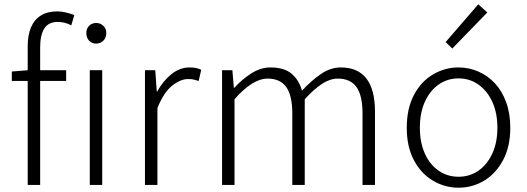

<svg xmlns="http://www.w3.org/2000/svg" viewBox="-20 -861 2452 894"><path d="M109 0V-645Q109 -698 124.5 -734Q140 -770 170.5 -789Q201 -808 246 -808Q266 -808 286.5 -803Q307 -798 326 -791L312 -743Q281 -759 249 -759Q206 -759 186.5 -728.5Q167 -698 167 -641V0ZM35 -484V-528L110 -534H288V-484ZM398 0V-534H456V0ZM428 -658Q408 -658 395 -671.5Q382 -685 382 -707Q382 -728 395 -741Q408 -754 428 -754Q447 -754 461 -741Q475 -728 475 -707Q475 -685 461 -671.5Q447 -658 428 -658Z M655 0V-534H703L710 -435H712Q739 -484 778 -515.5Q817 -547 863 -547Q879 -547 892 -544.5Q905 -542 917 -536L905 -484Q892 -488 882 -490.5Q872 -493 856 -493Q821 -493 782 -462.5Q743 -432 713 -358V0Z M1014 0V-534H1062L1069 -452H1071Q1107 -492 1150.5 -519.5Q1194 -547 1239 -547Q1303 -547 1337.5 -518Q1372 -489 1386 -439Q1432 -488 1476 -517.5Q1520 -547 1567 -547Q1646 -547 1686 -495.5Q1726 -444 1726 -341V0H1668V-333Q1668 -416 1640 -455.5Q1612 -495 1553 -495Q1517 -495 1480 -471Q1443 -447 1399 -399V0H1341V-333Q1341 -416 1313 -455.5Q1285 -495 1226 -495Q1191 -495 1152.5 -471Q1114 -447 1072 -399V0Z M2115 13Q2051 13 1995.5 -20Q1940 -53 1907 -115.5Q1874 -178 1874 -266Q1874 -355 1907 -418Q1940 -481 1995.5 -514Q2051 -547 2115 -547Q2163 -547 2207 -528Q2251 -509 2284.5 -473Q2318 -437 2337 -384.5Q2356 -332 2356 -266Q2356 -178 2322.5 -115.5Q2289 -53 2234.5 -20Q2180 13 2115 13ZM2115 -38Q2167 -38 2208 -66.5Q2249 -95 2272.5 -146.5Q2296 -198 2296 -266Q2296 -335 2272.5 -386.5Q2249 -438 2208 -467Q2167 -496 2115 -496Q2063 -496 2022 -467Q1981 -438 1958 -386.5Q1935 -335 1935 -266Q1935 -198 1958 -146.5Q1981 -95 2022 -66.5Q2063 -38 2115 -38ZM2086 -635 2055 -665 2207 -841 2249 -803Z"/></svg>

Font: Noto Sans SC Thin Light
Style: Regular
Weight: 300
Version: Version 2.004-H2;hotconv 1.0.118;makeotfexe 2.5.65603